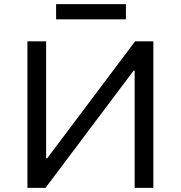

<svg xmlns="http://www.w3.org/2000/svg" viewBox="-20 -904 870 924"><path d="M112 0V-705H202V-142H207L630 -705H718V0H628V-564H623L199 0ZM250 -811V-884H586V-811Z"/></svg>

Font: Nunito Sans 6pt
Style: Regular
Weight: 400
Version: Version 3.101;gftools[0.9.27]